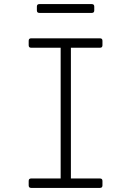

<svg xmlns="http://www.w3.org/2000/svg" viewBox="-20 -917 640 937"><path d="M132 0Q120 0 120 -12V-34Q120 -46 132 -46H276V-684H132Q120 -684 120 -696V-718Q120 -730 132 -730H468Q480 -730 480 -718V-696Q480 -684 468 -684H326V-46H468Q480 -46 480 -34V-12Q480 0 468 0ZM172 -854Q160 -854 160 -866V-885Q160 -897 172 -897H428Q440 -897 440 -885V-866Q440 -854 428 -854Z"/></svg>

Font: Pitagon Sans Mono Thin
Style: Regular
Weight: 100
Monospace: yes
Designer: Travis Tran
Foundry: Pitagon
Version: Version 1.001; ttfautohint (v1.8.4.7-5d5b);gftools[0.9.26]